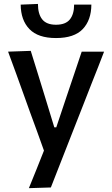

<svg xmlns="http://www.w3.org/2000/svg" viewBox="-20 -759 569 974"><path d="M126.5 195.5Q145.5 149 165 100.5Q184 52 203 5Q185.5 -43 168 -92.5Q150 -141.5 133 -188L100.5 -278.5Q81 -332 61 -388Q40.5 -444 21 -497L136 -501Q155 -440 173 -382Q191 -324 209.5 -263.5L255.5 -113H265.5L316 -264Q336 -323 355.5 -381Q374.5 -438.5 394.5 -497H508Q492.5 -457 478 -419.5Q463 -382 445.5 -337.5Q428 -292.5 403.5 -230L348.5 -90Q311.5 5 285.2 71.5Q259 138 238 192ZM264 -566Q173 -566 129.2 -611.5Q85.5 -657 85 -735.5L172.5 -739Q172.5 -688 194.2 -660.8Q216 -633.5 264 -633.5Q312.5 -633.5 334.2 -660.2Q356 -687 356 -735.5H443.5Q443 -657 399.8 -611.5Q356.5 -566 264 -566Z"/></svg>

Font: Heraclito Medium
Style: Regular
Weight: 500
Designer: Kostas Bartsokas (font) & Cristiano Sobral (main changes)
Foundry: Kostas Bartsokas (font) & Cristiano Sobral (main changes)
Version: Version 1.00;July 8, 2020;FontCreator 13.0.0.2655 64-bit